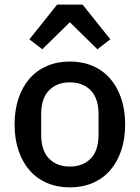

<svg xmlns="http://www.w3.org/2000/svg" viewBox="-20 -798 604 830"><path d="M282 12Q228 12 183.5 -7Q139 -26 108 -61.5Q77 -97 60 -147.5Q43 -198 43 -260Q43 -322 60 -372.5Q77 -423 108 -458.5Q139 -494 183.5 -513Q228 -532 282 -532Q336 -532 380.5 -513Q425 -494 456 -458.5Q487 -423 504 -372.5Q521 -322 521 -260Q521 -198 504 -147.5Q487 -97 456 -61.5Q425 -26 380.5 -7Q336 12 282 12ZM282 -78Q338 -78 372 -112.5Q406 -147 406 -216V-304Q406 -373 372 -407.5Q338 -442 282 -442Q226 -442 192 -407.5Q158 -373 158 -304V-216Q158 -147 192 -112.5Q226 -78 282 -78ZM337 -778 457 -628 401 -585 282 -702 163 -585 107 -628 227 -778Z"/></svg>

Font: IBM Plex Sans Arabic Medium
Style: Regular
Weight: 500
Designer: Mike Abbink, Paul van der Laan, Pieter van Rosmalen, Wael Morcos, Khajak Apelian
Foundry: Bold Monday
Version: Version 1.1